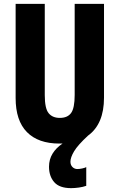

<svg xmlns="http://www.w3.org/2000/svg" viewBox="-20 -734 619 995"><path d="M345 104Q345 121 355.5 131.5Q366 142 381 142Q392 142 406 139Q420 136 427 132V229Q410 235 388.5 238Q367 241 349 241Q288 241 261 210Q234 179 234 130Q234 92 252.5 62Q271 32 304 10Q296 10 288 10Q178 10 119.5 -49.5Q61 -109 61 -226V-714H212V-241Q212 -172 232 -147.5Q252 -123 290 -123Q330 -123 348.5 -148.5Q367 -174 367 -242V-714H519V-228Q519 -91 436 -31Q383 18 364 50Q345 82 345 104Z"/></svg>

Font: Noto Sans Sinhala ExtraCondensed ExtraBold
Style: Regular
Weight: 800
Width: 2
Designer: Jelle Bosma - Monotype Design Team
Foundry: Monotype Imaging Inc.
Version: Version 2.006; ttfautohint (v1.8.4.7-5d5b)